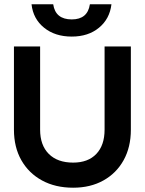

<svg xmlns="http://www.w3.org/2000/svg" viewBox="-20 -867 674 895"><path d="M499.5 -847Q491.5 -779 441.5 -737.8Q391.5 -696.5 314.5 -696.5Q236.5 -696.5 185.5 -737.8Q134.5 -779 127 -847H228Q238.5 -776.5 314.5 -776.5Q388.5 -776.5 399 -847ZM45 -650.5H167V-262.5Q167 -190 207.5 -149.5Q248 -109 321 -109Q390.5 -109 429 -149.5Q467.5 -190 467.5 -262.5V-650.5H590V-262.5Q590 -181 556.2 -120.2Q522.5 -59.5 462 -25.8Q401.5 8 321 8Q238 8 176 -25.8Q114 -59.5 79.5 -120.2Q45 -181 45 -262.5Z"/></svg>

Font: Overused Grotesk SemiBold
Style: Regular
Weight: 610
Version: Version 0.004